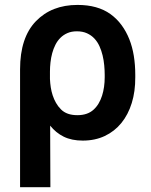

<svg xmlns="http://www.w3.org/2000/svg" viewBox="-20 -573 625 796"><path d="M63.2 203.1V-285.5Q63.2 -417.3 128.9 -485.1Q194.2 -552.6 301.5 -552.6Q384.9 -552.6 437.9 -514.6Q464.5 -495.4 483.8 -469.1Q503.2 -442.8 516 -410.7Q528.8 -378.6 534.8 -341.3Q540.8 -304 540.8 -262.8V-252.8Q541.2 -194.2 526.3 -146Q511.4 -97.7 483.1 -63Q454.9 -28.4 414.4 -9.2Q373.9 9.9 323.2 9.9Q277 9.9 244.1 -6.4Q211.3 -22.7 187.9 -52.2L188.9 203.1ZM187.1 -245.4Q187.9 -228 190.5 -210.8Q193.2 -193.5 198.5 -177.4Q203.8 -161.2 212.2 -146.5Q220.5 -131.7 233 -119.3Q256.7 -95.5 300.8 -95.5Q343 -95.5 367.9 -118.3Q380.3 -129.6 389 -144.4Q397.7 -159.1 403.2 -176.5Q408.7 -193.9 411.4 -213.2Q414.1 -232.6 414.1 -252.8V-262.8Q414.1 -281.6 412.1 -302.4Q410.2 -323.2 405.4 -343.2Q400.6 -363.3 392.4 -381.4Q384.2 -399.5 371.4 -413.2Q358.7 -426.8 340.7 -435Q322.8 -443.2 298.7 -443.2Q276.6 -443.2 259.8 -435.9Q242.9 -428.6 230.5 -416.2Q218 -403.8 209.7 -387.3Q201.3 -370.7 196.4 -352.3Q191.4 -333.8 189.3 -314.3Q187.1 -294.7 187.1 -276.6Z"/></svg>

Font: Inter P Semi Bold
Style: Regular
Weight: 600
Designer: Rasmus Andersson
Foundry: rsms
Version: Version 3.018;git-588b23468